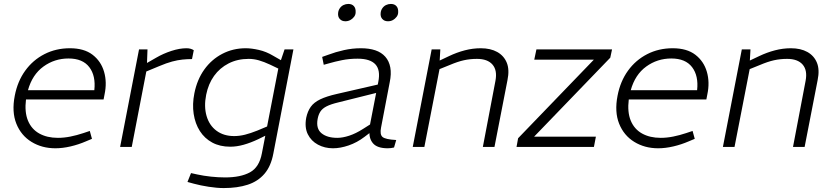

<svg xmlns="http://www.w3.org/2000/svg" viewBox="-20 -746 4230 975"><path d="M261 7Q193 7 140 -25.5Q87 -58 63 -118Q39 -178 55 -260Q69 -333 108 -387Q147 -441 205.5 -471Q264 -501 335 -501Q407 -501 450 -468Q493 -435 508.5 -381.5Q524 -328 511 -267L506 -241H112Q104 -177 122 -133.5Q140 -90 179.5 -68Q219 -46 274 -46Q305 -46 337.5 -52.5Q370 -59 403 -70L436 -81L447 -41L416 -28Q379 -12 338.5 -2.5Q298 7 261 7ZM122 -288H459Q467 -361 433.5 -405Q400 -449 328 -449Q257 -449 200.5 -408Q144 -367 122 -288Z M590 0 686 -495H729L726 -414L712 -418L773 -453Q809 -474 850.5 -487.5Q892 -501 927 -501Q949 -501 964 -491L955 -446Q931 -446 906.5 -443.5Q882 -441 854 -433.5Q826 -426 788 -410L723 -383L649 0Z M1116 209Q1082 209 1040 202.5Q998 196 965 187L932 178L950 133L982 140Q1014 147 1051.5 151Q1089 155 1123 155Q1202 155 1249.5 129Q1297 103 1310 32L1397 -417L1402 -427L1425 -495H1470L1368 34Q1356 98 1323 136.5Q1290 175 1238 192Q1186 209 1116 209ZM1149 -1Q1097 -1 1058 -22Q1019 -43 995 -80.5Q971 -118 963.5 -167.5Q956 -217 967 -272Q981 -342 1017.5 -393Q1054 -444 1108.5 -472.5Q1163 -501 1228 -501Q1257 -501 1294.5 -492.5Q1332 -484 1367 -463L1416 -435L1397 -396L1351 -418Q1321 -432 1295 -439.5Q1269 -447 1243 -447Q1186 -447 1141 -424Q1096 -401 1067 -360.5Q1038 -320 1027 -265Q1015 -205 1029 -157Q1043 -109 1079.5 -82Q1116 -55 1169 -55Q1196 -55 1224 -62Q1252 -69 1287 -83L1337 -104L1344 -65L1291 -39Q1253 -21 1217.5 -11Q1182 -1 1149 -1Z M1981 3Q1973 5 1965 6Q1957 7 1949 7Q1895 7 1873.5 -19Q1852 -45 1857 -86L1856 -98L1901 -330Q1913 -390 1886.5 -419Q1860 -448 1796 -448Q1754 -448 1717 -440.5Q1680 -433 1653 -425L1624 -417L1616 -457L1647 -468Q1684 -482 1726.5 -491.5Q1769 -501 1813 -501Q1855 -501 1886 -490.5Q1917 -480 1936.5 -458Q1956 -436 1962 -403.5Q1968 -371 1959 -328L1915 -98Q1908 -63 1922.5 -50.5Q1937 -38 1992 -35ZM1671 7Q1629 7 1594.5 -11.5Q1560 -30 1543 -64.5Q1526 -99 1535 -148Q1542 -181 1558 -203.5Q1574 -226 1606 -241.5Q1638 -257 1691 -269L1922 -322L1914 -280L1698 -226Q1660 -217 1638.5 -206Q1617 -195 1607 -179.5Q1597 -164 1593 -142Q1584 -93 1612.5 -69.5Q1641 -46 1693 -46Q1720 -46 1753.5 -57Q1787 -68 1823 -91L1883 -129L1885 -92L1831 -51Q1793 -22 1750.5 -7.5Q1708 7 1671 7ZM1734 -638Q1716 -638 1705.5 -649.5Q1695 -661 1697 -680Q1698 -693 1705.5 -704Q1713 -715 1724.5 -720.5Q1736 -726 1749 -726Q1767 -726 1777 -715Q1787 -704 1786 -684Q1786 -671 1778 -660.5Q1770 -650 1758.5 -644Q1747 -638 1734 -638ZM1950 -638Q1932 -638 1921.5 -649.5Q1911 -661 1913 -680Q1914 -693 1921.5 -704Q1929 -715 1940.5 -720.5Q1952 -726 1965 -726Q1983 -726 1993 -715Q2003 -704 2002 -684Q2002 -671 1994 -660.5Q1986 -650 1975 -644Q1964 -638 1950 -638Z M2076 0 2172 -495H2216L2212 -424L2201 -433L2260 -461Q2300 -480 2340.5 -490.5Q2381 -501 2421 -501Q2471 -501 2505 -482Q2539 -463 2553.5 -427.5Q2568 -392 2557 -339L2491 0H2432L2496 -336Q2506 -389 2481 -418Q2456 -447 2402 -447Q2367 -447 2335.5 -440Q2304 -433 2264 -416L2212 -395L2135 0Z M2603 0 2611 -44 3013 -461 3018 -443H2693L2704 -495H3088L3079 -453L2672 -31L2670 -52H3006L2996 0Z M3322 7Q3254 7 3201 -25.5Q3148 -58 3124 -118Q3100 -178 3116 -260Q3130 -333 3169 -387Q3208 -441 3266.5 -471Q3325 -501 3396 -501Q3468 -501 3511 -468Q3554 -435 3569.5 -381.5Q3585 -328 3572 -267L3567 -241H3173Q3165 -177 3183 -133.5Q3201 -90 3240.5 -68Q3280 -46 3335 -46Q3366 -46 3398.5 -52.5Q3431 -59 3464 -70L3497 -81L3508 -41L3477 -28Q3440 -12 3399.5 -2.5Q3359 7 3322 7ZM3183 -288H3520Q3528 -361 3494.5 -405Q3461 -449 3389 -449Q3318 -449 3261.5 -408Q3205 -367 3183 -288Z M3651 0 3747 -495H3791L3787 -424L3776 -433L3835 -461Q3875 -480 3915.5 -490.5Q3956 -501 3996 -501Q4046 -501 4080 -482Q4114 -463 4128.5 -427.5Q4143 -392 4132 -339L4066 0H4007L4071 -336Q4081 -389 4056 -418Q4031 -447 3977 -447Q3942 -447 3910.5 -440Q3879 -433 3839 -416L3787 -395L3710 0Z"/></svg>

Font: REM ExtraLight
Style: Italic
Weight: 250
Italic angle: -11°
Designer: Octavio Pardo
Foundry: Ashler Design
Version: Version 1.005;gftools[0.9.28]